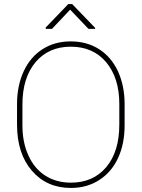

<svg xmlns="http://www.w3.org/2000/svg" viewBox="-20 -927 706 957"><path d="M601.1 -408.7C601.1 -408.7 601.1 -408.7 601.1 -408.7C601.1 -469.7 589.8 -523.9 567.9 -571.8C545.9 -619.1 514.2 -656.2 473.6 -682.1C432.6 -708 385.7 -720.7 332.5 -720.7C332.5 -720.7 332.5 -720.7 332.5 -720.7C279.8 -720.7 232.9 -708 192.4 -682.1C151.4 -656.2 120.1 -619.1 98.1 -571.8C76.2 -524.4 64.9 -469.7 64.9 -408.7C64.9 -408.7 64.9 -306.2 64.9 -306.2C64.9 -306.2 64.9 -306.2 64.9 -306.2C64.9 -209.5 89.8 -132.8 139.2 -75.7C188.5 -18.6 253.4 9.8 333.5 9.8C333.5 9.8 333.5 9.8 333.5 9.8C386.7 9.8 433.6 -3.4 474.1 -29.3C514.6 -55.2 546.4 -91.8 568.4 -139.2C590.3 -186.5 601.1 -240.7 601.1 -302.2C601.1 -302.2 601.1 -408.7 601.1 -408.7ZM574.7 -306.2C574.7 -306.2 574.7 -306.2 574.7 -306.2C574.7 -216.8 553.2 -146 509.8 -94.2C466.3 -42.5 407.7 -16.6 333.5 -16.6C333.5 -16.6 333.5 -16.6 333.5 -16.6C284.7 -16.6 242.2 -28.3 205.6 -51.8C168.9 -75.2 141.1 -108.9 121.6 -152.3C101.6 -195.8 91.8 -245.6 91.8 -302.2C91.8 -302.2 91.8 -406.2 91.8 -406.2C91.8 -406.2 91.8 -406.2 91.8 -406.2C91.8 -495.1 113.8 -565.4 157.2 -617.2C200.7 -668.5 259.3 -694.3 332.5 -694.3C332.5 -694.3 332.5 -694.3 332.5 -694.3C406.7 -694.3 465.8 -668.5 509.3 -616.7C552.7 -564.5 574.7 -495.6 574.7 -409.7C574.7 -409.7 574.7 -306.2 574.7 -306.2ZM339.8 -906.7C339.8 -906.7 320.3 -906.7 320.3 -906.7C320.3 -906.7 208 -790 208 -790C208 -790 208 -783.2 208 -783.2C208 -783.2 239.3 -783.2 239.3 -783.2C239.3 -783.2 329.6 -878.9 329.6 -878.9C329.6 -878.9 420.9 -783.2 420.9 -783.2C420.9 -783.2 454.1 -783.2 454.1 -783.2C454.1 -783.2 454.1 -788.1 454.1 -788.1C454.1 -788.1 339.8 -906.7 339.8 -906.7Z"/></svg>

Font: WOX
Style: Regular
Weight: 500
Designer: Google
Foundry: ""
Version: ""